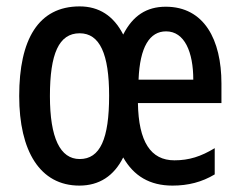

<svg xmlns="http://www.w3.org/2000/svg" viewBox="-20 -570 751 600"><path d="M498 -549C438 -549 395 -521 365 -462C335 -521 289 -550 229 -550C100 -550 40 -447 40 -270C40 -98 105 10 228 10C290 10 336 -20 365 -78C398 -20 448 10 519 10C568 10 611 -1 651 -25V-107C608 -81 571 -69 525 -69C451 -69 413 -127 411 -248H672V-309C672 -446 618 -549 498 -549ZM499 -472C557 -472 584 -407 584 -321H413C417 -424 448 -472 499 -472ZM229 -466C292 -466 321 -401 321 -271C321 -136 293 -73 229 -73C168 -73 136 -139 136 -270C136 -402 164 -466 229 -466Z"/></svg>

Font: Noto Sans Sinhala UI ExtraCondensed Medium
Style: Regular
Weight: 500
Width: 2
Designer: Jelle Bosma - Monotype Design Team
Foundry: Monotype Imaging Inc.
Version: Version 2.006